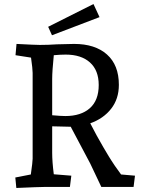

<svg xmlns="http://www.w3.org/2000/svg" viewBox="-20 -928 736 953"><path d="M56 -47 133 -62Q142 -125 142 -140V-566Q142 -586 134 -642L57 -654L62 -710Q155 -705 178 -705Q220 -705 263 -708Q321 -710 348 -710Q452 -710 511 -657.5Q570 -605 570 -507Q570 -437 531.5 -388Q493 -339 428 -316Q459 -255 492.5 -198Q526 -141 533 -131Q543 -114 581 -62L650 -56L643 0H483L428 -116L331 -299H324Q295 -299 239 -301V-170Q239 -125 247 -63L334 -56L327 0H197Q174 0 61 5ZM304 -352Q382 -352 426 -391Q470 -430 470 -506Q470 -579 426.5 -618Q383 -657 306 -657Q280 -657 247 -654Q239 -574 239 -536V-356Q283 -352 304 -352ZM219 -795 444 -908 474 -843 238 -753Z"/></svg>

Font: Andada Pro Medium
Style: Regular
Weight: 500
Designer: Carolina Giovagnoli
Foundry: Huerta Tipografica
Version: Version 3.005; ttfautohint (v1.8.4)